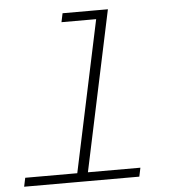

<svg xmlns="http://www.w3.org/2000/svg" viewBox="-52 -779 754 827"><g transform="rotate(-5 325.0 -365.0)"><path d="M244 0 399 -730H445L290 0ZM19 0 27 -38H525L517 0ZM241 -692 249 -730H422L414 -692Z"/></g></svg>

Font: Azeret Mono Thin Thin
Style: Italic
Weight: 250
Italic angle: -12°
Version: Version 1.002